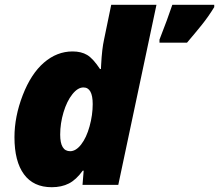

<svg xmlns="http://www.w3.org/2000/svg" viewBox="-20 -780 924 810"><path d="M652.8 -612.8Q686.5 -698.7 707 -759.8H883.8V-750Q859.4 -710 831.1 -674.8Q802.7 -639.6 769 -600.1H652.8ZM286.1 -563Q322.8 -563 347.7 -548.1Q372.6 -533.2 401.9 -488.8H405.8L406.7 -506.8Q410.2 -574.2 418.9 -612.8L449.2 -759.8H640.1L479 0H328.1L333 -60.1H329.1Q301.3 -21.5 270.5 -5.9Q239.7 9.8 198.2 9.8Q121.1 9.8 81.1 -44.7Q41 -99.1 41 -201.2Q41 -288.1 75.9 -378.4Q110.8 -468.8 165.5 -515.9Q220.2 -563 286.1 -563ZM275.9 -142.1Q300.3 -142.1 322.5 -170.7Q344.7 -199.2 357.9 -247.1Q371.1 -294.9 371.1 -340.8Q371.1 -411.1 332 -411.1Q308.1 -411.1 285.2 -382.3Q262.2 -353.5 248 -306.4Q233.9 -259.3 233.9 -211.9Q233.9 -142.1 275.9 -142.1Z"/></svg>

Font: Open Sans Extrabold
Style: Italic
Weight: 800
Italic angle: -12°
Foundry: Ascender Corporation
Version: Version 1.10